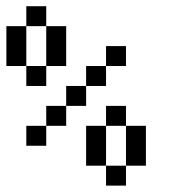

<svg xmlns="http://www.w3.org/2000/svg" viewBox="-20 -582 540 602"><path d="M375 -187.5H437.5V-62.5H375ZM312.5 -62.5H375V0H312.5ZM250 -187.5H312.5V-62.5H250ZM312.5 -250H375V-187.5H312.5ZM62.5 -187.5H125V-125H62.5ZM125 -250H187.5V-187.5H125ZM187.5 -312.5H250V-250H187.5ZM250 -375H312.5V-312.5H250ZM312.5 -437.5H375V-375H312.5ZM125 -500H187.5V-375H125ZM62.5 -375H125V-312.5H62.5ZM0 -500H62.5V-375H0ZM62.5 -562.5H125V-500H62.5Z"/></svg>

Font: Pixel Operator Mono
Style: Regular
Weight: 400
Monospace: yes
Designer: Jayvee Enaguas (HarvettFox96)
Version: 2016.04.25